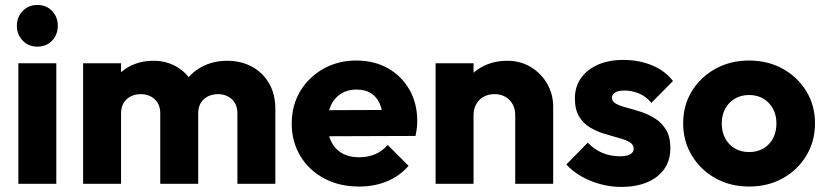

<svg xmlns="http://www.w3.org/2000/svg" viewBox="-20 -741 3328 774"><path d="M54 0V-486H207V0ZM130.5 -553Q95 -553 71.5 -577.2Q48 -601.5 48 -637Q48 -672.5 71.5 -696.8Q95 -721 130.5 -721Q167 -721 190 -696.8Q213 -672.5 213 -637Q213 -601.5 190 -577.2Q167 -553 130.5 -553Z M315 0V-486H468V0ZM626 0V-284Q626 -320.5 603.5 -341Q581 -361.5 547.5 -361.5Q524.5 -361.5 506.5 -352.2Q488.5 -343 478.2 -325.8Q468 -308.5 468 -284L408.5 -310Q408.5 -367.5 433.8 -409Q459 -450.5 502 -473.2Q545 -496 599 -496Q649.5 -496 690.2 -473Q731 -450 755 -408.8Q779 -367.5 779 -310.5V0ZM937 0V-284Q937 -320.5 914.5 -341Q892 -361.5 858.5 -361.5Q836 -361.5 817.8 -352.2Q799.5 -343 789.2 -325.8Q779 -308.5 779 -284L690.5 -295.5Q693 -357.5 720.2 -402.2Q747.5 -447 793.2 -471.5Q839 -496 896 -496Q951.5 -496 995.2 -472.5Q1039 -449 1064.5 -405.5Q1090 -362 1090 -301V0Z M1427.5 11Q1348.5 11 1287.2 -21.5Q1226 -54 1191 -111.8Q1156 -169.5 1156 -243Q1156 -316 1190.2 -373.2Q1224.5 -430.5 1283.8 -463.8Q1343 -497 1416.5 -497Q1488.5 -497 1543.8 -465.8Q1599 -434.5 1630.5 -379.5Q1662 -324.5 1662 -254Q1662 -240.5 1660.5 -226Q1659 -211.5 1655 -193L1236 -191.5V-296.5L1590 -298L1524 -253.5Q1523 -295.5 1510.8 -323.2Q1498.5 -351 1475.2 -365.5Q1452 -380 1417.5 -380Q1381.5 -380 1355 -363.5Q1328.5 -347 1314.2 -316.8Q1300 -286.5 1300 -244Q1300 -201 1315.2 -170.2Q1330.5 -139.5 1359 -123.2Q1387.5 -107 1427 -107Q1463 -107 1492 -119.2Q1521 -131.5 1543 -156.5L1627 -72.5Q1591 -31 1540 -10Q1489 11 1427.5 11Z M2057 0V-276.5Q2057 -315 2033.5 -338.2Q2010 -361.5 1973.6 -361.5Q1948.9 -361.5 1929.7 -351Q1910.5 -340.5 1899.8 -321.2Q1889 -302 1889 -276.5L1829.5 -305.5Q1829.5 -363 1854.8 -405.8Q1880 -448.5 1924.4 -472.2Q1968.9 -496 2025.2 -496Q2078.5 -496 2120.2 -470.5Q2162 -445 2186 -403Q2210 -361 2210 -311V0ZM1736 0V-486H1889V0Z M2484.5 12.5Q2441.5 12.5 2400 1.2Q2358.5 -10 2323.2 -30.2Q2288 -50.5 2263 -78L2349.5 -166Q2374 -139.5 2407 -125.2Q2440 -111 2479 -111Q2506 -111 2520.2 -118.8Q2534.5 -126.5 2534.5 -141Q2534.5 -159 2517.2 -168.5Q2500 -178 2473 -185.2Q2446 -192.5 2416 -201.8Q2386 -211 2358.8 -227Q2331.5 -243 2314.5 -271.2Q2297.5 -299.5 2297.5 -344Q2297.5 -390.5 2321.5 -425.2Q2345.5 -460 2389.5 -479.8Q2433.5 -499.5 2493 -499.5Q2554.5 -499.5 2607.2 -478.2Q2660 -457 2693 -414.5L2606 -326.5Q2583 -353.5 2554.5 -364.8Q2526 -376 2498.5 -376Q2472.5 -376 2459.8 -368.2Q2447 -360.5 2447 -347Q2447 -331.5 2464 -322.5Q2481 -313.5 2508 -306.5Q2535 -299.5 2564.8 -289.8Q2594.5 -280 2621.5 -262.8Q2648.5 -245.5 2665.5 -217Q2682.5 -188.5 2682.5 -143Q2682.5 -71.5 2629 -29.5Q2575.5 12.5 2484.5 12.5Z M3000 11Q2924.5 11 2864.2 -22.5Q2804 -56 2769 -114Q2734 -172 2734 -244Q2734 -316 2768.8 -373Q2803.5 -430 2863.8 -463.5Q2924 -497 2999.5 -497Q3075.5 -497 3135.5 -463.8Q3195.5 -430.5 3230.5 -373.2Q3265.5 -316 3265.5 -244Q3265.5 -172 3230.8 -114Q3196 -56 3136 -22.5Q3076 11 3000 11ZM2999.5 -128Q3032.5 -128 3057.5 -142.5Q3082.5 -157 3096.2 -183.2Q3110 -209.5 3110 -243.5Q3110 -277.5 3095.8 -303.2Q3081.5 -329 3057 -343.5Q3032.5 -358 2999.5 -358Q2967.5 -358 2942.5 -343.2Q2917.5 -328.5 2903.5 -302.8Q2889.5 -277 2889.5 -243Q2889.5 -209.5 2903.5 -183.2Q2917.5 -157 2942.5 -142.5Q2967.5 -128 2999.5 -128Z"/></svg>

Font: Outfit Thin
Style: Regular
Weight: 100
Designer: Rodrigo Fuenzalida
Foundry: fragTYPE
Version: Version 1.000